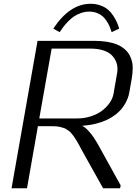

<svg xmlns="http://www.w3.org/2000/svg" viewBox="-20 -1011 748 1031"><path d="M533.7 0 418.5 -206.1Q415.5 -211.9 409.7 -222.7Q401.9 -237.3 397.9 -244.1Q394 -251 387 -262.5Q379.9 -273.9 375.7 -279.3Q371.6 -284.7 364.7 -293.5Q357.9 -302.2 352.3 -306.2Q346.7 -310.1 338.6 -315.7Q330.6 -321.3 322.5 -323.7Q314.5 -326.2 304.2 -328.9Q293.9 -331.5 282.2 -332.5Q270.5 -333.5 256.8 -333.5H183.6L125 0H42L181.6 -791.5H488.8Q524.9 -791.5 554.4 -786.6Q584 -781.7 604.7 -773.7Q625.5 -765.6 641.4 -753.7Q657.2 -741.7 666.7 -729Q676.3 -716.3 682.4 -700.7Q688.5 -685.1 690.7 -671.1Q692.9 -657.2 692.4 -641.6Q692.4 -618.7 687.5 -589.4L674.3 -514.6Q671.9 -500.5 667 -486.6Q662.1 -472.7 652.8 -455.8Q643.6 -439 630.6 -423.8Q617.7 -408.7 597.7 -393.6Q577.6 -378.4 553.2 -366.9Q528.8 -355.5 495.1 -346.9Q461.4 -338.4 421.9 -335.4V-334.5Q436.5 -328.6 454.3 -309.1Q472.2 -289.6 483.4 -272.7Q494.6 -255.9 503.9 -239.7L627.9 -15.6L625 0ZM257.3 -750 190.9 -375H394Q433.6 -375 469 -386.7Q504.4 -398.4 528.8 -417.2Q553.2 -436 569.1 -459.2Q585 -482.4 589.4 -506.3L608.9 -618.7Q610.8 -629.4 610.8 -640.1Q610.8 -662.1 602.8 -681.2Q594.7 -700.2 578.4 -716.1Q562 -731.9 533 -741Q503.9 -750 465.8 -750ZM466.8 -990.7Q495.6 -990.7 519.8 -981.7Q543.9 -972.7 559.6 -959.5Q575.2 -946.3 587.9 -927Q600.6 -907.7 607.4 -892.1Q614.3 -876.5 620.1 -857.4L579.6 -838.4Q574.2 -855 568.8 -868.2Q563.5 -881.3 553.2 -897.2Q543 -913.1 531 -923.6Q519 -934.1 500.5 -941.4Q481.9 -948.7 459.5 -948.7Q437 -948.7 415.8 -941.4Q394.5 -934.1 378.7 -923.6Q362.8 -913.1 347.2 -897.2Q331.5 -881.3 321.5 -868.2Q311.5 -855 300.3 -838.4L266.1 -857.4Q354.5 -990.7 466.8 -990.7Z"/></svg>

Font: Resagnicto
Style: Italic
Weight: 500
Italic angle: -10°
Version: Version 0.999